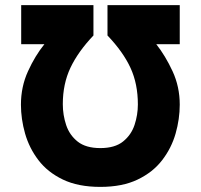

<svg xmlns="http://www.w3.org/2000/svg" viewBox="-20 -720 787 752"><path d="M373 12Q286 12 226.2 -16.8Q166.5 -45.5 130.5 -92.8Q94.5 -140 78.2 -197Q62 -254 62 -310Q62 -380.5 89.8 -441.2Q117.5 -502 154 -547H63V-700H346V-581Q286 -518 256 -454.8Q226 -391.5 226 -312Q226 -269.5 239.2 -230Q252.5 -190.5 284.5 -165.2Q316.5 -140 373 -140Q430 -140 462 -165.8Q494 -191.5 507 -230.8Q520 -270 520 -311Q520 -391.5 491.2 -454Q462.5 -516.5 401 -581V-700H684V-547H592Q627.5 -502 655.8 -441.2Q684 -380.5 684 -310Q684 -254 667.8 -197Q651.5 -140 615.2 -92.8Q579 -45.5 519.2 -16.8Q459.5 12 373 12Z"/></svg>

Font: Overpass Black
Style: Regular
Weight: 900
Designer: Delve Withrington, Dave Bailey, Thomas Jockin
Foundry: Delve Fonts LLC
Version: Version 4.000; ttfautohint (v1.8.3)